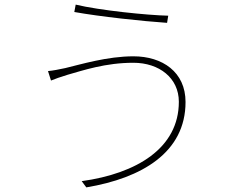

<svg xmlns="http://www.w3.org/2000/svg" viewBox="-20 -779 1040 832"><path d="M755 -338C755 -137 572 -27 334 6L354 33C594 -7 784 -118 784 -337C784 -467 684 -535 558 -535C445 -535 330 -500 263 -484C235 -478 210 -473 188 -471L201 -430C221 -438 240 -445 273 -455C340 -474 437 -507 558 -507C670 -507 755 -441 755 -338ZM308 -759 302 -727C413 -707 599 -687 704 -680L709 -711C619 -713 412 -734 308 -759Z"/></svg>

Font: Harano Aji Gothic TW ExtraLight
Style: Regular
Weight: 250
Foundry: Masamichi Hosoda
Version: HaranoAjiGothicTW-ExtraLight version 20230610;ttx 4.39.4